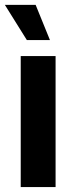

<svg xmlns="http://www.w3.org/2000/svg" viewBox="-31 -760 299 780"><path d="M53.2 0V-532.2H194.8V0ZM-11.2 -740.2H113.8L171.9 -597.2H78.1Z"/></svg>

Font: Lumene Sans Expanded
Style: Bold
Weight: 600
Width: 7
Designer: Deni Anggara
Version: Version 1.003;Glyphs 3.1.2 (3151)